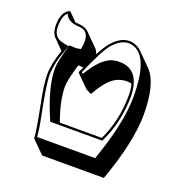

<svg xmlns="http://www.w3.org/2000/svg" viewBox="-115 -659 771 815"><g transform="rotate(20 271.0 -251.0)"><path d="M414.6 -359.9Q403.8 -362.3 392.6 -362.3Q344.2 -362.3 308.1 -319.3Q289.1 -296.4 267.6 -259.3L243.7 -271.5L187 -328.1Q196.3 -349.1 198.7 -354.5Q195.8 -354.5 193.4 -354.5Q190.4 -354.5 184.6 -355Q178.2 -355.5 175.8 -355.5Q153.8 -281.7 153.3 -251.5Q153.8 -186.5 185.5 -100.1H375Q420.9 -195.8 420.9 -310.1Q420.9 -338.4 414.6 -359.9ZM231 -425.3Q251.5 -464.8 268.1 -483.9Q304.7 -526.4 345.2 -526.9Q377.9 -525.9 401.4 -502.9L458 -446.3Q508.3 -394.5 508.8 -253.4Q508.3 -129.4 441.4 56.6H162.6L106 0Q105.5 -29.3 81.1 -151.9Q64.9 -232.4 64.9 -274.9Q65.4 -322.8 87.9 -388.2L44.9 -431.6Q28.3 -449.2 27.8 -481Q27.8 -502.9 32 -518.6Q36.1 -534.2 41.5 -541.5Q46.9 -548.8 52.5 -553.5Q58.1 -558.1 62 -558.6L65.9 -559.1L102.1 -522.9Q110.4 -521.5 119.1 -521Q147 -519.5 161.1 -505.9L217.8 -449.2Q227.1 -439.5 231 -425.3ZM97.7 -419.9 109.9 -418 105.5 -406.2Q75.2 -327.6 75.2 -274.9Q75.2 -233.4 101.1 -104.5Q113.8 -42 115.7 -9.8H377.9Q441.9 -190.9 441.9 -310.1Q441.9 -494.6 361.8 -515.1Q353 -517.1 345.2 -517.1Q308.6 -516.1 275.4 -477.5Q249.5 -448.2 199.7 -332.5L207 -329.1Q256.3 -411.6 305.2 -425.3Q319.8 -429.2 335.9 -429.2Q407.2 -429.2 425.8 -355.5Q430.7 -334 431.2 -310.1Q430.7 -192.9 383.8 -95.7L381.3 -89.8H145.5L143.1 -96.2Q87.4 -225.1 86.9 -308.1Q87.4 -340.3 109.4 -415L111.3 -421.9H119.1Q123 -421.9 129.9 -421.4Q135.3 -420.9 137.2 -420.9Q150.4 -420.9 162.6 -424.3Q166.5 -441.9 167 -458Q167 -505.9 127.9 -510.3Q123 -510.7 118.7 -511.2Q71.3 -513.7 58.6 -545.9Q38.1 -530.3 38.1 -481Q38.1 -438 72.3 -425.8Q83 -422.4 97.7 -419.9Z"/></g></svg>

Font: Linux Biolinum Shadow O
Style: Bold
Weight: 700
Designer: Philipp H. Poll
Foundry: Philipp H. Poll
Version: Version 0.9.2